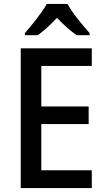

<svg xmlns="http://www.w3.org/2000/svg" viewBox="-20 -961 543 981"><path d="M325 -941H219C195 -897 143 -833 107 -792V-781H172C203 -802 238 -834 271 -870C305 -834 340 -803 372 -781H438V-792C402 -832 348 -896 325 -941ZM449 0V-91H191V-327H433V-417H191V-624H449V-714H86V0Z"/></svg>

Font: Noto Sans Devanagari UI SemiCondensed Medium
Style: Regular
Weight: 500
Width: 4
Designer: Jelle Bosma - Monotype Design Team
Foundry: Monotype Imaging Inc.
Version: Version 2.004